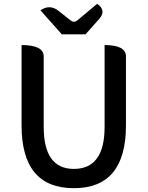

<svg xmlns="http://www.w3.org/2000/svg" viewBox="-20 -973 773 1006"><path d="M367 13Q93 13 93 -316V-737Q209 -737 209 -677V-308Q209 -88 367 -88Q528 -88 528 -308V-737Q640 -737 640 -677V-316Q640 13 367 13ZM304 -793 192 -919Q242 -953 288 -915L350 -866Q368 -852 385 -866L489 -953Q539 -919 500 -874L428 -793Z"/></svg>

Font: Swei Half Moon CJK SC
Style: Medium
Weight: 500
Version: Version 2.071